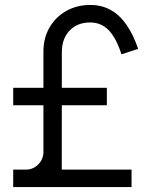

<svg xmlns="http://www.w3.org/2000/svg" viewBox="-20 -755 611 775"><path d="M511 0H33.3V-70.3H84.3Q113.7 -70.3 134.5 -91.5Q155.3 -112.7 155.3 -141.7V-547Q155.3 -602 180.2 -644.5Q205 -687 247.8 -711Q290.7 -735 344.3 -735Q391.3 -735 427.8 -714.2Q464.2 -693.5 491.3 -653.8Q518.5 -614 537.7 -557.7L470.3 -535.7Q449.8 -600.2 419.6 -632.2Q389.3 -664.3 343.7 -664.3Q292.2 -664.3 260.9 -631.6Q229.7 -598.8 229.7 -544.7L229.3 -70.3H511ZM411.3 -330H33.3V-400.7H411.3Z"/></svg>

Font: Manrope Variable Light
Style: Regular
Weight: 200
Designer: Mikhail Sharanda
Foundry: Mikhail Sharanda
Version: Version 4.505